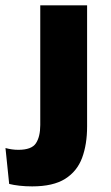

<svg xmlns="http://www.w3.org/2000/svg" viewBox="-67 -500 404 701"><path d="M80 -86V-480.5H251V-86ZM50.5 180.5Q25.5 180.5 3.8 178Q-18 175.5 -33.5 171.5L-47 40.5Q-36 43.5 -24.5 45.2Q-13 47 0 47Q48.5 47 64.2 23Q80 -1 80 -43.5V-111.5H251V-38Q251 27 232.8 76.2Q214.5 125.5 170.8 153Q127 180.5 50.5 180.5Z"/></svg>

Font: Anek Latin Expanded
Style: Bold
Weight: 700
Width: 7
Designer: Yesha Goshar
Foundry: Ek Type
Version: Version 1.003